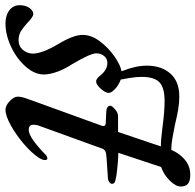

<svg xmlns="http://www.w3.org/2000/svg" viewBox="-54 -690 731 718"><g transform="rotate(90 312.0 -331.5)"><path d="M641 -383Q641 -380 635.5 -375Q630 -370 619 -369Q567 -365 544 -364Q527 -363 519.5 -359.5Q512 -356 509 -347L425 -115Q420 -103 420 -91Q420 -73 439 -73Q456 -73 482 -92.5Q508 -112 531 -135Q538 -142 544.5 -142.5Q551 -143 551 -138Q552 -137 552 -133Q552 -124 543 -110Q525 -83 491 -54Q457 -25 421.5 -5.5Q386 14 364 14Q348 14 331.5 -2Q315 -18 315 -31Q315 -45 320.5 -60.5Q326 -76 328 -82L423 -344Q425 -350 425 -351Q425 -361 413 -361L370 -363Q349 -364 349 -379Q349 -384 362 -395.5Q375 -407 388 -407H447L501 -567Q478 -567 430 -573Q372 -581 331 -581Q281 -581 261 -561.5Q241 -542 241 -495Q241 -476 245 -451Q249 -426 251 -417Q271 -410 286 -396Q301 -382 301 -372Q301 -360 285.5 -342.5Q270 -325 258 -325Q252 -325 246 -330Q240 -335 236.5 -339.5Q233 -344 231 -346Q212 -367 189 -367Q173 -367 163 -355Q153 -343 153 -325Q153 -304 193 -236Q211 -209 221.5 -180.5Q232 -152 232 -129Q232 -95 202.5 -61.5Q173 -28 128.5 -7Q84 14 41 14Q11 14 -8 -0.5Q-27 -15 -27 -39Q-27 -62 -16.5 -76Q-6 -90 6 -90Q12 -90 21.5 -83Q31 -76 40 -67Q58 -51 71.5 -43Q85 -35 104 -35Q126 -35 139.5 -50.5Q153 -66 154 -87Q154 -123 119 -182Q84 -240 84 -274Q84 -307 108 -339Q132 -371 164.5 -393.5Q197 -416 220 -420Q199 -473 199 -514Q199 -569 228.5 -602.5Q258 -636 314 -636Q338 -636 362 -632Q386 -628 419 -620Q443 -615 468.5 -610.5Q494 -606 514 -606Q527 -637 551 -657Q575 -677 607 -677Q631 -677 641 -668Q651 -659 651 -641Q651 -623 629 -600.5Q607 -578 578 -568L525 -408Q541 -408 568.5 -405.5Q596 -403 615 -400Q632 -397 636.5 -393.5Q641 -390 641 -383Z"/></g></svg>

Font: EB Garamond Medium
Style: Italic
Weight: 500
Italic angle: -17.2°
Designer: Georg Duffner and Octavio Pardo
Foundry: Georg Duffner
Version: Version 1.000